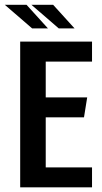

<svg xmlns="http://www.w3.org/2000/svg" viewBox="-49 -797 432 817"><path d="M36.9 -620H342.6V-534.9H145.6V-382.5H322L308.4 -297.7H145.6V-84.8H342.6V0H36.9ZM87.8 -676.1 -28.7 -776.7H63.8L155.1 -676.1ZM201.1 -676.1 84.6 -776.7H177L268.3 -676.1Z"/></svg>

Font: Smooch Sans Thin
Style: Regular
Weight: 100
Designer: Robert E. Leuschke
Foundry: Robert E. Leuschke
Version: Version 1.010